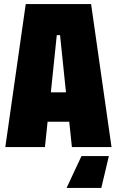

<svg xmlns="http://www.w3.org/2000/svg" viewBox="-20 -720 572 940"><path d="M6 0 106 -700H426L526 0H332L319 -124H213L200 0ZM229 -268H303L274 -548H258ZM513 44 476 200H306L379 44Z"/></svg>

Font: Tektur Condensed ExtraBold
Style: Regular
Weight: 800
Width: 3
Designer: Adam Jagosz
Foundry: Adam Jagosz
Version: Version 1.005;gftools[0.9.30]